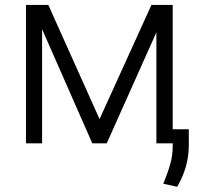

<svg xmlns="http://www.w3.org/2000/svg" viewBox="-20 -565 824 757"><path d="M372.5 -95.5 577.1 -545.5H660.9V-55.4H724.4V11.7Q723 95.9 678.6 171.5L623.9 159.4Q642 115.4 651.5 81.1Q660.9 46.9 660.9 12.8V0H596.6V-437.5L400.9 0H343.8L146 -449.9V0H82.4V-545.5H170.5Z"/></svg>

Font: Inter Light BETA
Style: Regular
Weight: 300
Designer: Rasmus Andersson
Foundry: rsms
Version: Version 3.011;git-f93a4a705